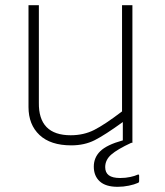

<svg xmlns="http://www.w3.org/2000/svg" viewBox="-20 -552 636 741"><path d="M90 -139V-532H130V-156Q128 -30 253 -30Q303 -30 343.5 -50.5Q384 -71 451 -122V-532H491V-1H454V-81Q385 -31 345.5 -11Q306 9 255 9Q175 9 132.5 -31Q90 -71 90 -139ZM453 -10 487 -1Q433 24 409.5 44.5Q386 65 386 93Q386 114 400 124.5Q414 135 444 135Q465 135 483 131Q501 127 509 123Q517 119 517 126V146Q517 149 516 151Q515 153 512 154Q499 160 477.5 164.5Q456 169 434 169Q388 169 365 148Q342 127 342 91Q342 56 367 31.5Q392 7 453 -10Z"/></svg>

Font: Morrison Thin
Style: Regular
Weight: 100
Designer: Pablo Impallari, Rodrigo Fuenzalida (Modified by Dan O. Williams)
Version: Version 0.03;June 6, 2019;FontCreator 11.5.0.2425 64-bit; tt